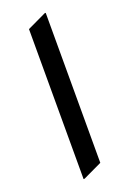

<svg xmlns="http://www.w3.org/2000/svg" viewBox="-150 -809 592 881"><g transform="rotate(-20 146.5 -369.0)"><path d="M97.7 19.5V-712.9L190.4 -756.8H195.3V-24.4L102.5 19.5Z"/></g></svg>

Font: Nova Square
Style: Book
Weight: 400
Version: Version 2.000